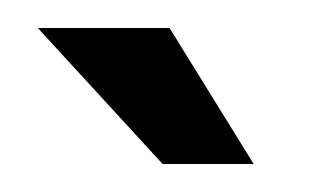

<svg xmlns="http://www.w3.org/2000/svg" viewBox="-20 -721 228 137"><path d="M7 -701 96 -604H161L101 -701Z"/></svg>

Font: Modon Arabic
Style: Bold
Weight: 700
Designer: Ahmedzaza
Foundry: Ahmedzaza
Version: Version 2.010